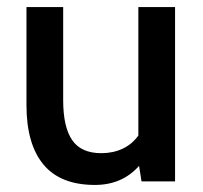

<svg xmlns="http://www.w3.org/2000/svg" viewBox="-20 -514 576 544"><path d="M55 -216V-494H159V-230Q159 -154 184.5 -117Q210 -80 267 -80Q300 -80 327 -92.5Q354 -105 372 -130V-494H476V0H381L374 -44Q326 10 249 10Q151 10 103 -48Q55 -106 55 -216Z"/></svg>

Font: Cabin Medium
Style: Regular
Weight: 500
Designer: Pablo Impallari
Foundry: Pablo Impallari. http://www.impallari.com Igino Marini. http://www.ikern.com
Version: Version 2.001